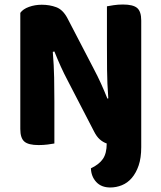

<svg xmlns="http://www.w3.org/2000/svg" viewBox="-20 -636 715 851"><path d="M606 16Q606 64 594.5 97.5Q583 131 564 153Q545 175 520 185Q495 195 469 195Q429 195 406.5 170.5Q384 146 383 110Q419 93 436 68.5Q453 44 453 0Q436 -6 422 -18.5Q408 -31 397 -53L281 -277Q264 -309 249.5 -341Q235 -373 221 -408L214 -406Q219 -346 220 -291.5Q221 -237 221 -186V0Q211 2 191.5 4.5Q172 7 151 7Q106 7 88 -8.5Q70 -24 70 -64V-579Q82 -596 108.5 -605.5Q135 -615 165 -615Q200 -615 229.5 -604Q259 -593 279 -555L396 -330Q413 -298 427.5 -266Q442 -234 456 -199L460 -200Q455 -267 454.5 -327Q454 -387 454 -442V-608Q464 -610 483.5 -613Q503 -616 525 -616Q570 -616 588 -600.5Q606 -585 606 -545V16Z"/></svg>

Font: Baloo Bhai 2
Style: Bold
Weight: 700
Designer: Supriya Tembe, Noopur Datye and Ek Type
Foundry: Ek Type
Version: Version 1.640;PS 1.000;hotconv 16.6.51;makeotf.lib2.5.65220;